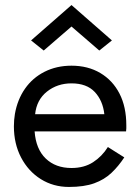

<svg xmlns="http://www.w3.org/2000/svg" viewBox="-20 -730 555 760"><path d="M263 -625 153 -530 103 -570 263 -710 423 -570 373 -530ZM472 -107Q449 -72 421 -45.5Q393 -19 353 -4.5Q313 10 253 10Q191 10 141.5 -21Q92 -52 63.5 -106.5Q35 -161 35 -230Q35 -243 36 -255Q37 -267 39 -279Q49 -336 79 -379Q109 -422 156.5 -446Q204 -470 263 -470Q328 -470 377 -441Q426 -412 453 -359.5Q480 -307 480 -234Q480 -228 480 -222Q480 -216 479 -210H117Q122 -140 161 -102.5Q200 -65 263 -65Q313 -65 348.5 -88Q384 -111 407 -148ZM263 -400Q207 -400 166 -367.5Q125 -335 119 -278H393Q387 -332 355 -366Q323 -400 263 -400Z"/></svg>

Font: Jost
Style: Regular
Weight: 400
Version: Version 3.500